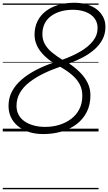

<svg xmlns="http://www.w3.org/2000/svg" viewBox="-20 -955 786 1395"><path d="M294 19Q237 19 190.5 4Q144 -11 110.5 -38.5Q77 -66 59.5 -103Q42 -140 42 -186Q42 -244 67.5 -291.5Q93 -339 138 -377.5Q183 -416 242 -446.5Q301 -477 366 -499Q319 -531 289 -564Q259 -597 245 -632Q231 -667 231 -702Q231 -757 252 -800Q273 -843 311.5 -873Q350 -903 403.5 -919Q457 -935 521 -935Q568 -935 609.5 -923Q651 -911 681 -888.5Q711 -866 728.5 -833.5Q746 -801 746 -760Q746 -709 724.5 -668.5Q703 -628 666 -595.5Q629 -563 581.5 -538Q534 -513 482 -494Q525 -465 560 -430.5Q595 -396 616 -354Q637 -312 637 -263Q637 -193 610 -140.5Q583 -88 536 -52.5Q489 -17 427 1Q365 19 294 19ZM308 -33Q363 -33 411.5 -48Q460 -63 498 -92Q536 -121 557 -163Q578 -205 578 -259Q578 -306 559 -342.5Q540 -379 504 -410Q468 -441 417 -470Q352 -448 295 -420Q238 -392 194 -358Q150 -324 125 -281Q100 -238 100 -186Q100 -149 115.5 -120.5Q131 -92 159 -73Q187 -54 225 -43.5Q263 -33 308 -33ZM433 -521Q506 -547 563.5 -580.5Q621 -614 655 -656.5Q689 -699 689 -751Q689 -784 675 -809Q661 -834 636.5 -850.5Q612 -867 579.5 -875.5Q547 -884 510 -884Q464 -884 424 -873Q384 -862 353 -840Q322 -818 305 -784.5Q288 -751 288 -707Q288 -665 307 -632.5Q326 -600 359 -573Q392 -546 433 -521ZM0 410H696V420H0ZM0 -20H696V0H0ZM0 -505H696V-500H0ZM0 -930H696V-920H0Z"/></svg>

Font: Playwrite DE LA Guides
Style: Regular
Weight: 400
Designer: Veronika Burian, José Scaglione
Foundry: TypeTogether
Version: Version 1.003